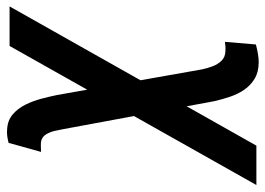

<svg xmlns="http://www.w3.org/2000/svg" viewBox="-172 -446 786 569"><g transform="rotate(90 221.5 -162.0)"><path d="M485.8 -528.3 73.7 203.1H-43.5L369.1 -528.3ZM123.5 -535.2Q151.9 -534.7 171.1 -522.9Q190.4 -511.2 203.4 -492.4Q216.3 -473.6 224.1 -450.4Q231.9 -427.2 237.3 -403.8L320.3 44.4Q322.3 55.2 325.4 69.1Q328.6 83 335.4 94.5Q342.3 106 355 109.4Q362.3 110.8 371.1 110.4Q379.9 109.9 387.7 109.9L360.8 206.1Q351.1 208.5 341.1 210Q331.1 211.4 320.8 210.4Q294.4 209 276.9 194.1Q259.3 179.2 248 156.7Q236.8 134.3 230.2 109.4Q223.6 84.5 219.2 63L143.1 -367.2Q140.1 -381.8 134.3 -397.7Q128.4 -413.6 117.7 -424.8Q106.9 -436 89.4 -436.5Q82 -437 75 -436.5Q67.9 -436 61.5 -435.1L69.3 -526.9Q82.5 -530.3 95.9 -532.7Q109.4 -535.2 123.5 -535.2Z"/></g></svg>

Font: Roboto Condensed Medium
Style: Italic
Weight: 500
Italic angle: -12°
Designer: Christian Robertson
Foundry: Google
Version: Version 3.0; 2020